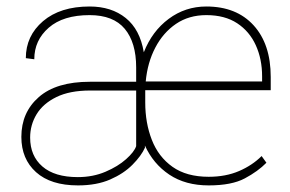

<svg xmlns="http://www.w3.org/2000/svg" viewBox="-20 -558 887 588"><path d="M619.1 9.8Q547.9 9.8 498.5 -23.2Q449.2 -56.2 423.8 -112.3V-106.4H424.3Q412.6 -80.6 385.7 -53.5Q358.9 -26.4 317.4 -8.3Q275.9 9.8 218.8 9.8Q135.3 9.8 90.3 -30.8Q45.4 -71.3 45.4 -138.7Q45.4 -213.9 98.9 -260.7Q152.3 -307.6 255.4 -307.6H397V-351.6Q397 -427.7 362.1 -469.7Q327.1 -511.7 254.4 -511.7Q173.3 -511.7 129.2 -473.1Q85 -434.6 85 -376.5L59.1 -379.9Q59.1 -448.2 111.8 -493.2Q164.6 -538.1 254.4 -538.1Q321.3 -538.1 365 -502.9Q408.7 -467.8 420.4 -397.9Q445.8 -462.4 496.6 -500.2Q547.4 -538.1 611.8 -538.1Q704.1 -538.1 756.6 -480.5Q809.1 -422.9 809.1 -322.3V-281.7H424.8Q424.8 -278.8 424.8 -275.4V-244.1Q424.8 -181.2 445.1 -129.4Q465.3 -77.6 508.3 -47.1Q551.3 -16.6 619.1 -16.6Q671.4 -16.6 712.2 -34.2Q752.9 -51.8 781.2 -80.1L795.9 -59.6Q770 -33.2 729.7 -11.7Q689.5 9.8 619.1 9.8ZM611.8 -511.7Q558.6 -511.7 519 -484.9Q479.5 -458 455.6 -412.1Q431.6 -366.2 426.3 -308.6H782.7V-324.2Q782.7 -377 763.4 -419.4Q744.1 -461.9 706.3 -486.8Q668.5 -511.7 611.8 -511.7ZM218.3 -15.6Q264.6 -15.6 303 -32Q341.3 -48.3 366.2 -70.6Q391.1 -92.8 397 -110.4V-280.8H256.3Q193.4 -280.8 152.6 -260.7Q111.8 -240.7 92 -208Q72.3 -175.3 72.3 -136.7Q72.3 -80.6 109.9 -48.1Q147.5 -15.6 218.3 -15.6Z"/></svg>

Font: Vazirmatn RD FD Thin
Style: Regular
Weight: 100
Designer: Saber Rastikerdar
Foundry: Saber Rastikerdar
Version: Version 33.003